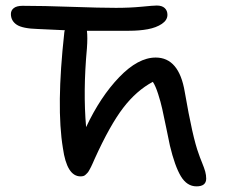

<svg xmlns="http://www.w3.org/2000/svg" viewBox="-20 -658 812 687"><path d="M683.1 8.8Q648.9 8.8 627.2 -27.3Q605.5 -63.5 587.9 -137.2Q584 -155.3 575 -199.7Q565.9 -244.1 560.5 -268.3Q555.2 -292.5 545.9 -321.5Q536.6 -350.6 526.9 -365.2Q468.3 -334 420.9 -272.2Q373.5 -210.4 318.8 -89.8Q316.9 -85.4 312.3 -75Q307.6 -64.5 305.7 -60.8Q303.7 -57.1 299.8 -49.8Q295.9 -42.5 293.2 -39.8Q290.5 -37.1 286.6 -33.2Q282.7 -29.3 278.1 -28.1Q273.4 -26.9 268.1 -26.9Q219.2 -26.9 205.1 -127.9Q180.7 -274.9 210 -541Q210 -543.9 211.9 -549.8Q169.4 -551.3 116.2 -554.2Q60.5 -555.7 39.8 -569.6Q19 -583.5 19 -607.9Q19 -621.1 29.5 -629.2Q40 -637.2 61 -637.2Q135.3 -637.2 237.1 -633.5Q338.9 -629.9 395 -629.9Q444.8 -629.9 486.8 -634Q528.8 -638.2 541 -638.2Q559.6 -638.2 569.3 -629.2Q579.1 -620.1 579.1 -605Q579.1 -585.9 559.1 -572.5Q539.1 -559.1 509 -553.5Q479 -547.9 441.9 -547.9H291Q293.9 -524.4 291 -484.9Q276.9 -332 288.1 -203.1Q338.9 -311.5 406.5 -381.8Q474.1 -452.1 537.1 -452.1Q620.6 -452.1 641.1 -329.1Q669.4 -165 690.9 -107.9Q694.3 -97.2 702.6 -76.9Q710.9 -56.6 714.4 -43.9Q717.8 -31.2 717.8 -19Q717.8 8.8 683.1 8.8Z"/></svg>

Font: Shantell Sans Irregular
Style: Regular
Weight: 400
Designer: Stephen Nixon, Anya Danilova, Shantell Martin
Foundry: Arrow Type
Version: Version 1.006;[9816181b4]